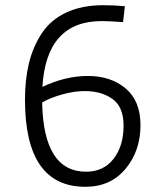

<svg xmlns="http://www.w3.org/2000/svg" viewBox="-20 -703 622 738"><path d="M308 15Q76 15 76 -320Q76 -398 91.5 -461Q107 -524 141 -575.5Q175 -627 235 -655Q295 -683 377 -683Q422 -683 460 -679L453 -618Q397 -622 371 -622Q158 -622 143 -369Q231 -411 318 -411Q406 -411 463 -363Q520 -315 520 -222Q520 -123 462.5 -54Q405 15 308 15ZM305 -353Q266 -353 219 -340Q172 -327 142 -309Q147 -43 311 -43Q378 -43 416.5 -92.5Q455 -142 455 -220Q455 -292 412.5 -322.5Q370 -353 305 -353Z"/></svg>

Font: Zaghawa Beria
Style: Regular
Weight: 400
Designer: Anonymous
Foundry: Designed by a volunteer who chooses to remain anonymous, in cooperation with SIL International and the Mission Protestan
Version: Version 1.001